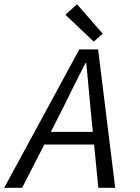

<svg xmlns="http://www.w3.org/2000/svg" viewBox="-43 -890 663 910"><path d="M256 -379 198 -265H397L386 -377Q381 -430 376 -484Q371 -538 366 -591H362Q334 -537 308.5 -485.5Q283 -434 256 -379ZM-23 0 333 -656H422L503 0H423L403 -205H167L62 0ZM401 -693 267 -820 322 -870 444 -730Z"/></svg>

Font: Source Code Pro
Style: Italic
Weight: 400
Italic angle: -11°
Monospace: yes
Designer: Paul D. Hunt, Teo Tuominen
Foundry: Adobe Systems Incorporated
Version: Version 1.050;PS 1.000;hotconv 16.6.51;makeotf.lib2.5.65220